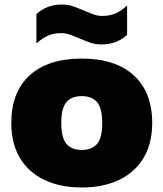

<svg xmlns="http://www.w3.org/2000/svg" viewBox="-20 -818 722 849"><path d="M341.5 11Q246 11 176 -22.5Q106 -56 68 -119.8Q30 -183.5 30 -274Q30 -411 111.2 -485Q192.5 -559 341.5 -559Q490 -559 571.5 -484.8Q653 -410.5 653 -274.5Q653 -183.5 614.8 -119.8Q576.5 -56 506.5 -22.5Q436.5 11 341.5 11ZM341.5 -155Q386 -155 409 -181.5Q432 -208 432 -274Q432 -340.5 408.8 -366.8Q385.5 -393 341.5 -393Q297 -393 274 -366.8Q251 -340.5 251 -274.5Q251 -208.5 273.8 -181.8Q296.5 -155 341.5 -155ZM428 -621.5Q401.5 -621.5 378 -629.8Q354.5 -638 333 -647.5Q312 -656.5 291.8 -664Q271.5 -671.5 250 -671.5Q218.5 -671.5 193.2 -660.8Q168 -650 141 -626V-755.5Q186 -798 255 -798Q281.5 -798 305 -789.5Q328.5 -781 350.5 -771.5Q371 -762.5 391.2 -755Q411.5 -747.5 433 -747.5Q464.5 -747.5 489.8 -758.2Q515 -769 542 -793.5V-664Q497 -621.5 428 -621.5Z"/></svg>

Font: Encode Sans SmExp Black
Style: Regular
Weight: 900
Width: 6
Designer: Multiple Designers
Foundry: Impallari Type
Version: Version 3.002; ttfautohint (v1.8.3) -l 8 -r 50 -G 200 -x 14 